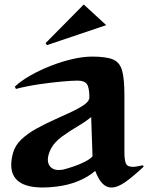

<svg xmlns="http://www.w3.org/2000/svg" viewBox="-20 -822 692 855"><path d="M189 -621 183 -630 353 -802 453 -710ZM620 -80Q574 -37 539 -12Q504 13 476 13Q454 13 436.5 -4.5Q419 -22 404 -61Q373 -34 328 -15.5Q283 3 231 9Q215 11 200 12Q185 13 171 13Q30 13 30 -88Q30 -100 32 -113Q34 -126 38 -141Q47 -174 74.5 -200.5Q102 -227 141 -248.5Q180 -270 221 -288.5Q262 -307 297.5 -323.5Q333 -340 355.5 -356Q378 -372 378 -388Q378 -432 367 -447.5Q356 -463 325 -463Q303 -463 257 -459Q211 -455 156 -447Q101 -439 51 -426L46 -436Q73 -462 115.5 -486Q158 -510 206.5 -529Q255 -548 303 -559Q351 -570 390 -570Q452 -570 482.5 -557.5Q513 -545 523.5 -508.5Q534 -472 534 -399V-146Q534 -110 540.5 -94.5Q547 -79 571 -79Q579 -79 590.5 -81Q602 -83 616 -86ZM386 -301Q364 -282 327.5 -260.5Q291 -239 257 -214.5Q223 -190 207 -160Q193 -132 193 -111Q193 -91 205.5 -78Q218 -65 241 -65Q246 -65 251.5 -65.5Q257 -66 262 -67Q282 -72 308.5 -81Q335 -90 358.5 -102Q382 -114 392 -126Z"/></svg>

Font: Reggae One
Style: Regular
Weight: 400
Designer: Fontworks Inc.
Foundry: Fontworks Inc.
Version: Version 1.100